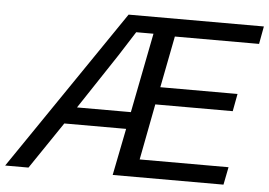

<svg xmlns="http://www.w3.org/2000/svg" viewBox="-90 -754 1148 820"><g transform="rotate(5 484.5 -344.0)"><path d="M896 0H421L461 -201H196L60 0H-40L429 -688H1009L995 -612H634L591 -391H922L908 -316H576L530 -76H911ZM475 -274 542 -616H468L401 -511L244 -274Z"/></g></svg>

Font: Libra Sans
Style: Italic
Weight: 400
Italic angle: -12°
Foundry: Context Ltd
Version: Version 1.002